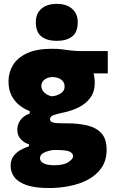

<svg xmlns="http://www.w3.org/2000/svg" viewBox="-20 -768 594 994"><path d="M235.5 205.5Q159 205.5 115.2 189.5Q71.5 173.5 53.2 147.5Q35 121.5 35 91.5Q35 59 51.2 38.5Q67.5 18 89.8 6.5Q112 -5 130 -10V-21.5Q110 -25.5 89.8 -45Q69.5 -64.5 69.5 -97Q69.5 -122 84.8 -145Q100 -168 134 -180.5V-192.5Q107.5 -202.5 82.2 -221.8Q57 -241 40.5 -271.8Q24 -302.5 24 -346.5Q24 -392.5 47 -430.8Q70 -469 119.5 -492.2Q169 -515.5 248.5 -515.5Q279 -515.5 301.5 -512.5Q323.5 -509.5 348.2 -506.5Q373 -503.5 410.5 -503.5H538V-388H464.5Q470.5 -365.5 470.5 -339.5Q470.5 -293.5 448 -262.5Q425.5 -231.5 388.8 -213Q352 -194.5 309 -185.5Q273 -178 256 -171.5Q239 -165 239 -150.5Q239 -137.5 255.5 -133.5Q272 -129.5 308 -129.5H327Q387.5 -129.5 433.8 -118Q480 -106.5 506 -77Q532 -47.5 532 7Q532 62.5 505.5 100.8Q479 139 435.5 162Q392 185 339.5 195.2Q287 205.5 235.5 205.5ZM247.5 -269.5Q270.5 -270.5 292.5 -283.2Q314.5 -296 314.5 -320Q314.5 -343.5 296.2 -356.2Q278 -369 252 -369Q228 -369 211 -356.2Q194 -343.5 194 -323Q194 -303 210 -288.5Q226 -274 247.5 -269.5ZM261 87.5Q310.5 87.5 334.5 71Q358.5 54.5 358.5 41.5Q358.5 27 342.2 17.8Q326 8.5 271.5 8.5H257.5Q233 11 210 21.2Q187 31.5 187 51.5Q187 66.5 205 77Q223 87.5 261 87.5ZM273.5 -556.5Q223.5 -556.5 194.5 -579Q165.5 -601.5 165.5 -653.5Q165.5 -698.5 194.8 -723.2Q224 -748 274.5 -748Q324.5 -748 353.5 -722.2Q382.5 -696.5 382.5 -653.5Q382.5 -601.5 353.5 -579Q324.5 -556.5 273.5 -556.5Z"/></svg>

Font: Heraclito ExtraBold
Style: Regular
Weight: 800
Designer: Kostas Bartsokas (font) & Cristiano Sobral (main changes)
Foundry: Kostas Bartsokas (font) & Cristiano Sobral (main changes)
Version: Version 1.00;July 8, 2020;FontCreator 13.0.0.2655 64-bit